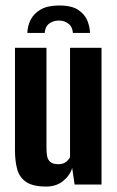

<svg xmlns="http://www.w3.org/2000/svg" viewBox="-20 -668 425 695"><path d="M194 -648.1Q241 -648.1 264.7 -631.2Q288.5 -614.3 297 -591.4Q305.5 -568.5 305.8 -548.7H243.9Q242.3 -571.2 227.5 -582.4Q212.8 -593.6 193.3 -593.6Q173.1 -593.6 158.4 -582.9Q143.6 -572.2 141.7 -548.7H79Q79.7 -574.6 91.4 -597.2Q103.1 -619.8 128.1 -634Q153.1 -648.1 194 -648.1ZM147.1 7.3Q99.3 7.3 75 -9.1Q50.6 -25.5 42.4 -55Q34.2 -84.5 34.2 -123.7V-495H148.2V-130.6Q148.2 -115.6 150.5 -102.8Q152.9 -89.9 162.1 -81.8Q171.4 -73.7 190.7 -73.7Q204.2 -73.7 212.6 -78Q221 -82.3 226.1 -88.2Q231.1 -94.1 233.5 -99.3V-495H347.5V0H250.1L241.3 -59.9Q232.6 -32.1 207.9 -12.4Q183.2 7.3 147.1 7.3Z"/></svg>

Font: Alumni Sans Thin
Style: Regular
Weight: 100
Designer: Robert E. Leuschke
Foundry: Robert E. Leuschke
Version: Version 1.018